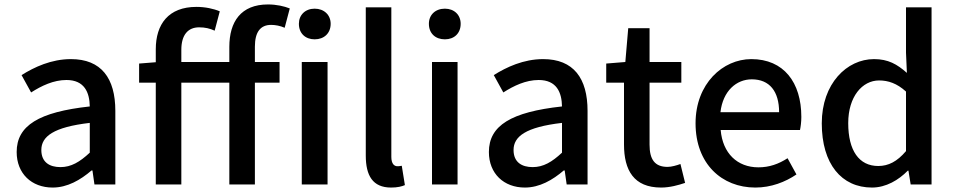

<svg xmlns="http://www.w3.org/2000/svg" viewBox="-20 -830 4298 864"><path d="M217 14C283 14 342 -20 392 -63H396L405 0H499V-331C499 -478 436 -564 299 -564C211 -564 134 -528 77 -492L120 -414C167 -444 221 -470 279 -470C360 -470 383 -414 384 -351C155 -326 55 -265 55 -146C55 -49 122 14 217 14ZM252 -78C203 -78 166 -100 166 -155C166 -216 221 -258 384 -277V-143C339 -101 300 -78 252 -78Z M1338 0H1454V-551H1338ZM1396 -653C1438 -653 1468 -680 1468 -723C1468 -763 1438 -791 1396 -791C1354 -791 1325 -763 1325 -723C1325 -680 1354 -653 1396 -653ZM606 -458H681V0H796V-458H1012V0H1127V-458H1238V-551H1127V-620C1127 -686 1152 -718 1200 -718C1219 -718 1241 -714 1261 -705L1284 -792C1259 -802 1224 -810 1186 -810C1064 -810 1012 -732 1012 -619V-551H796V-606C796 -673 826 -707 876 -707C903 -707 924 -702 946 -692L969 -779C941 -791 903 -799 864 -799C738 -799 681 -721 681 -608V-550L606 -544Z M1740 14C1769 14 1788 9 1802 3L1788 -84C1777 -82 1773 -82 1768 -82C1754 -82 1741 -93 1741 -124V-797H1626V-130C1626 -40 1657 14 1740 14Z M1924 0H2039V-551H1924ZM1982 -653C2024 -653 2053 -680 2053 -723C2053 -763 2024 -791 1982 -791C1939 -791 1910 -763 1910 -723C1910 -680 1939 -653 1982 -653Z M2342 14C2408 14 2467 -20 2517 -63H2521L2530 0H2624V-331C2624 -478 2561 -564 2424 -564C2336 -564 2259 -528 2202 -492L2245 -414C2292 -444 2346 -470 2404 -470C2485 -470 2508 -414 2509 -351C2280 -326 2180 -265 2180 -146C2180 -49 2247 14 2342 14ZM2377 -78C2328 -78 2291 -100 2291 -155C2291 -216 2346 -258 2509 -277V-143C2464 -101 2425 -78 2377 -78Z M2955 14C2995 14 3033 3 3063 -7L3042 -92C3026 -86 3002 -79 2984 -79C2926 -79 2903 -113 2903 -179V-458H3046V-551H2903V-703H2807L2794 -551L2708 -544V-458H2788V-180C2788 -64 2832 14 2955 14Z M3379 14C3450 14 3514 -11 3564 -45L3524 -118C3484 -92 3442 -77 3393 -77C3298 -77 3232 -140 3223 -245H3580C3583 -259 3586 -281 3586 -304C3586 -459 3507 -564 3361 -564C3233 -564 3110 -454 3110 -275C3110 -93 3228 14 3379 14ZM3222 -325C3233 -421 3294 -473 3363 -473C3443 -473 3486 -419 3486 -325Z M3904 14C3967 14 4024 -20 4065 -62H4068L4078 0H4172V-797H4057V-593L4061 -502C4017 -541 3977 -564 3913 -564C3791 -564 3678 -454 3678 -275C3678 -92 3767 14 3904 14ZM3932 -83C3846 -83 3797 -152 3797 -276C3797 -395 3860 -468 3936 -468C3977 -468 4016 -455 4057 -418V-150C4017 -103 3978 -83 3932 -83Z"/></svg>

Font: Noto Sans CJK TC Medium
Style: Regular
Weight: 500
Designer: Ryoko NISHIZUKA 西塚涼子 (kana, bopomofo & ideographs); Paul D. Hunt (Latin, Greek & Cyrillic); Sandoll Communications 산돌커뮤니
Foundry: Adobe
Version: Version 2.004;hotconv 1.0.118;makeotfexe 2.5.65603